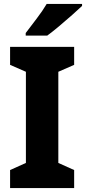

<svg xmlns="http://www.w3.org/2000/svg" viewBox="-20 -951 435 971"><path d="M355 0H31V-91L111 -127V-588L31 -623V-714H355V-623L275 -588V-127L355 -91ZM395 -921Q376 -903 344.5 -875Q313 -847 279 -818.5Q245 -790 219 -771H110V-784Q135 -817 165.5 -857Q196 -897 216 -931H395Z"/></svg>

Font: Noto Sans Devanagari SemiCondensed ExtraBold
Style: Regular
Weight: 800
Width: 4
Designer: Jelle Bosma - Monotype Design Team
Foundry: Monotype Imaging Inc.
Version: Version 2.004; ttfautohint (v1.8.4.7-5d5b)